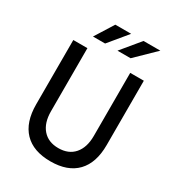

<svg xmlns="http://www.w3.org/2000/svg" viewBox="-241 -1184 1232 1344"><g transform="rotate(30 375.0 -512.0)"><path d="M204 -800V-290Q204 -197 249.5 -144.5Q295 -92 377 -92Q459 -92 504.5 -144.5Q550 -197 550 -290V-800H660V-280Q660 -136 587 -60Q514 16 375 16Q236 16 163 -60Q90 -136 90 -280V-800ZM291 -1040H419L295 -890H197ZM519 -1040H655L501 -890H395Z"/></g></svg>

Font: Martian Mono sWd Rg
Style: Regular
Weight: 400
Width: 6
Monospace: yes
Designer: Roman Shamin
Foundry: Evil Martians
Version: Version 1.000